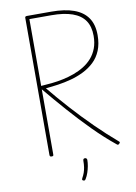

<svg xmlns="http://www.w3.org/2000/svg" viewBox="-163 -1494 1343 1896"><g transform="rotate(-10 508.5 -545.5)"><path d="M247 14Q235 14 231 9.5Q227 5 227 -5V-1380Q227 -1388 232 -1391.5Q237 -1395 247 -1395H490Q626 -1395 717 -1362Q808 -1329 854.5 -1261.5Q901 -1194 901 -1088Q901 -1000 874 -934.5Q847 -869 799.5 -824Q752 -779 691.5 -749Q631 -719 564.5 -701Q498 -683 432 -673.5Q366 -664 307 -659Q397 -549 498.5 -436.5Q600 -324 708.5 -217Q817 -110 927 -16Q934 -11 933 -6Q932 -1 924 7Q917 14 911 13.5Q905 13 899 7Q789 -82 680 -192Q571 -302 466.5 -420.5Q362 -539 265 -656V-5Q265 5 262.5 9.5Q260 14 247 14ZM265 -690Q316 -693 373 -699Q430 -705 487 -717Q544 -729 599 -749Q654 -769 701.5 -798.5Q749 -828 784.5 -868.5Q820 -909 840.5 -963.5Q861 -1018 861 -1088Q861 -1181 820 -1241Q779 -1301 695 -1330.5Q611 -1360 484 -1360H265ZM513 302Q503 298 502.5 292.5Q502 287 508 275Q521 252 529.5 228Q538 204 542.5 175Q547 146 547 109Q547 101 551 94.5Q555 88 566 88Q577 88 582 94.5Q587 101 587 109Q587 137 581 170Q575 203 564 235Q553 267 538 291Q534 298 528.5 302Q523 306 513 302Z"/></g></svg>

Font: Playwrite BE WAL Thin
Style: Regular
Weight: 250
Version: Version 1.002